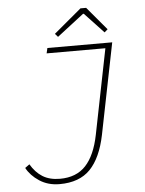

<svg xmlns="http://www.w3.org/2000/svg" viewBox="-58 -886 715 944"><g transform="rotate(-5 300.0 -414.0)"><path d="M198 12Q141 12 98.5 -16Q56 -44 36 -82L58 -98Q82 -57 116.5 -35.5Q151 -14 202 -14Q283 -14 329.5 -64Q376 -114 396 -214L480 -634H190L196 -660H516L426 -211Q403 -99 349.5 -43.5Q296 12 198 12ZM253 -710 239 -726 375 -840H403L499 -726L483 -712L389 -812H385Z"/></g></svg>

Font: Source Code Pro ExtraLight
Style: Italic
Weight: 200
Italic angle: -11°
Monospace: yes
Designer: Paul D. Hunt, Teo Tuominen
Foundry: Adobe Systems Incorporated
Version: Version 1.050;PS 1.000;hotconv 16.6.51;makeotf.lib2.5.65220